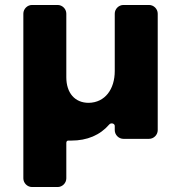

<svg xmlns="http://www.w3.org/2000/svg" viewBox="-20 -559 724 773"><path d="M580 -539H477C458 -539 442 -523 442 -504V-273C442 -200 403 -146 337 -145C282 -145 247 -184 247 -248V-504C247 -523 231 -539 212 -539H109C90 -539 74 -523 74 -504V159C74 178 90 194 109 194H212C231 194 247 178 247 159V16C247 10 251 6 257 7H267C331 7 383 -15 420 -58C427 -66 442 -62 442 -52V-35C442 -16 458 0 477 0H580C599 0 615 -16 615 -35V-504C615 -523 599 -539 580 -539Z"/></svg>

Font: Trueno
Style: RoundBd
Weight: 700
Designer: Julieta Ulanovsky, Jasper
Foundry: Julieta Ulanovsky, Cannot Into Space Fonts
Version: Version 3.001